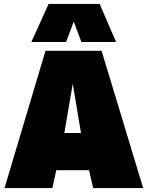

<svg xmlns="http://www.w3.org/2000/svg" viewBox="-20 -959 753 979"><path d="M3 0 212 -700H498L710 0H455L434 -91H267L247 0ZM308 -281H393L351 -532ZM140 -745 228 -939H488L572 -745H395L356 -849L317 -745Z"/></svg>

Font: Georama Black
Style: Regular
Weight: 900
Designer: Jean-Baptiste Levee
Foundry: Production Type
Version: Version 1.001